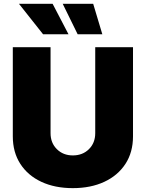

<svg xmlns="http://www.w3.org/2000/svg" viewBox="-20 -974 762 1003"><path d="M360.4 8.8Q266.6 8.8 196 -24.2Q125.5 -57.1 86.2 -117.9Q46.9 -178.7 46.9 -261.7V-727.5H244.1V-278.3Q244.1 -227.5 277.1 -194.8Q310.1 -162.1 360.4 -162.1Q411.6 -162.1 444.6 -194.8Q477.5 -227.5 477.5 -278.3V-727.5H674.8V-261.7Q674.8 -178.7 635.3 -117.9Q595.7 -57.1 524.9 -24.2Q454.1 8.8 360.4 8.8ZM205.1 -794.9 79.1 -954.1H254.9L337.9 -794.9ZM385.7 -794.9 307.6 -954.1H466.8L514.6 -794.9Z"/></svg>

Font: Inter Black
Style: Regular
Weight: 900
Designer: Rasmus Andersson
Foundry: rsms
Version: Version 4.000;git-a52131595